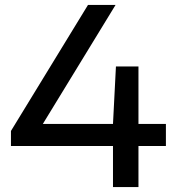

<svg xmlns="http://www.w3.org/2000/svg" viewBox="-20 -760 716 780"><path d="M654 -256.5V-167H542.5V0H439V-167H24.5V-228L337.5 -740H449.5L154 -256.5H439L451 -490H542.5V-256.5Z"/></svg>

Font: Encode Sans Expanded Medium
Style: Regular
Weight: 500
Width: 7
Designer: Multiple Designers
Foundry: Impallari Type
Version: Version 2.000